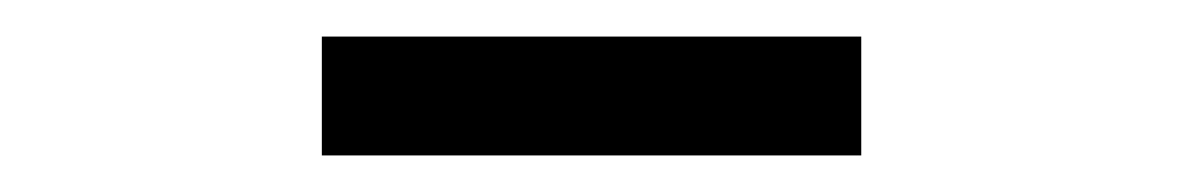

<svg xmlns="http://www.w3.org/2000/svg" viewBox="-20 -756 646 105"><path d="M156 -671V-736H451V-671Z"/></svg>

Font: Noto Sans KR Thin
Style: Regular
Weight: 400
Version: Version 2.004-H2;hotconv 1.0.118;makeotfexe 2.5.65603